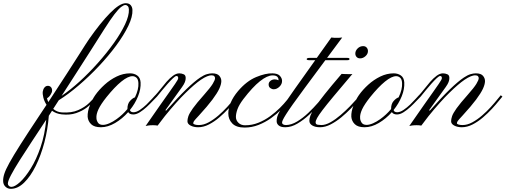

<svg xmlns="http://www.w3.org/2000/svg" viewBox="-212 -791 3148 1195"><path d="M-144.5 384.3Q-164.6 384.3 -178.2 370.8Q-191.9 357.4 -192.4 336.9Q-193.4 316.9 -185.3 291.3Q-177.2 265.6 -153.6 222.7Q-129.9 179.7 -85 108.9Q-40 38.1 33.2 -71.8L77.6 -138.7Q63 -161.6 57.6 -184.6Q52.2 -207.5 54.2 -221.2Q56.6 -236.8 65.2 -246.8Q73.7 -256.8 85.9 -256.8Q97.2 -256.8 104.7 -249Q112.3 -241.2 112.3 -227.1Q112.3 -216.3 102.5 -201.2Q92.8 -186 80.6 -179.7Q82.5 -168.9 88.9 -155.8Q159.2 -263.2 204.6 -333.5Q250 -403.8 277.1 -446.5Q304.2 -489.3 319.1 -512.5Q334 -535.6 342.8 -548.3Q412.6 -648.4 472.9 -709.7Q533.2 -771 570.3 -771Q591.3 -771 601.6 -758.8Q611.8 -746.6 612.3 -729Q614.3 -687.5 586.7 -630.1Q559.1 -572.8 511.5 -508.1Q463.9 -443.4 403.6 -379.4Q343.3 -315.4 278.8 -260.3Q214.4 -205.1 153.8 -167L119.1 -113.3Q129.9 -104 143.3 -98.1Q156.7 -92.3 173.3 -91.3Q233.4 -87.4 274.7 -105.7Q315.9 -124 343.3 -150.6Q370.6 -177.2 387.2 -197.8L398.4 -189.9Q390.6 -182.6 373.3 -162.8Q356 -143.1 328.4 -121.8Q300.8 -100.6 262.2 -87.2Q223.6 -73.7 172.9 -79.1Q154.3 -81.1 139.2 -86.9Q124 -92.8 111.8 -101.6L91.8 -70.3Q85.4 15.1 64 96.2Q42.5 177.2 10 242.4Q-22.5 307.6 -62 345.9Q-101.6 384.3 -144.5 384.3ZM171.4 -194.3Q225.6 -231 284.2 -284.4Q342.8 -337.9 397.7 -399.7Q452.6 -461.4 496.8 -523.4Q541 -585.4 566.4 -639.6Q591.8 -693.8 590.3 -731.9Q589.8 -745.6 583.5 -752.7Q577.1 -759.8 567.9 -759.8Q557.6 -759.8 541.5 -747.3Q525.4 -734.9 500.2 -702.1Q475.1 -669.4 436 -607.9Q391.1 -536.6 349.6 -471.7Q308.1 -406.7 264.9 -339.6Q221.7 -272.5 171.4 -194.3ZM-141.1 372.1Q-120.1 372.1 -87.4 342.3Q-54.7 312.5 -20.3 257.1Q14.2 201.7 40.5 124.8Q66.9 47.9 75.7 -45.9Q30.3 22.9 -12.2 87.4Q-54.7 151.9 -88.9 205.8Q-123 259.8 -143.1 297.9Q-163.1 335.9 -163.1 351.6Q-163.1 359.4 -157 365.7Q-150.9 372.1 -141.1 372.1Z M416 1Q375 1 355.5 -17.8Q335.9 -36.6 333.5 -64Q332 -97.2 347.4 -135.3Q362.8 -173.3 380.9 -199.2Q404.8 -232.9 439 -263.9Q473.1 -294.9 513.9 -314.7Q554.7 -334.5 597.7 -334.5Q623.5 -334.5 642.3 -321Q661.1 -307.6 663.1 -278.3Q665.5 -236.8 647 -191.2Q628.4 -145.5 596.7 -106.4Q600.1 -92.3 618.7 -92.3Q636.7 -92.3 658.2 -106.7Q679.7 -121.1 700 -140.6Q720.2 -160.2 734.9 -176.8Q749.5 -193.4 754.4 -198.2L765.1 -189.9Q755.9 -181.2 738.8 -162.8Q721.7 -144.5 700.9 -125.2Q680.2 -106 658.4 -92.3Q636.7 -78.6 617.7 -78.6Q594.2 -78.6 585.9 -93.3Q549.8 -52.2 504.6 -25.6Q459.5 1 416 1ZM428.7 -13.7Q445.8 -13.7 468.3 -23.4Q490.7 -33.2 513.2 -49.3Q550.8 -76.2 581.1 -112.3V-114.3Q581.1 -144.5 596.9 -162.4Q612.8 -180.2 627.9 -185.1Q651.9 -234.9 649.4 -274.4Q647.9 -298.3 637 -307.6Q626 -316.9 612.8 -316.9Q584.5 -316.9 543.2 -283.4Q502 -250 451.2 -187Q415 -141.6 400.6 -110.4Q386.2 -79.1 388.2 -56.2Q388.2 -43 397.2 -28.3Q406.2 -13.7 428.7 -13.7Z M1021 1Q994.1 1 974.4 -9.3Q954.6 -19.5 954.6 -36.6Q954.6 -49.8 960.4 -67.6Q966.3 -85.4 988.5 -116.7Q1010.7 -147.9 1058.6 -201.7Q1097.2 -245.1 1111.8 -269Q1126.5 -293 1126.5 -304.7Q1126.5 -311.5 1121.6 -316.9Q1116.7 -322.3 1103 -322.3Q1093.3 -322.3 1076.9 -315.9Q1060.5 -309.6 1038.1 -294.4Q999.5 -268.1 943.4 -213.1Q887.2 -158.2 814.5 -68.8L769 -9.3Q756.3 -11.7 740.7 -11.7Q723.1 -11.7 711.7 -10Q700.2 -8.3 694.3 -6.8Q749 -85.9 785.6 -137.9Q822.3 -189.9 844.5 -221.2Q866.7 -252.4 877.7 -268.8Q888.7 -285.2 892.6 -292.2Q896.5 -299.3 897 -303.7Q897.9 -317.9 886.2 -317.9Q879.4 -317.9 864.7 -304.2Q850.1 -290.5 831.8 -270Q813.5 -249.5 795.9 -227.8Q778.3 -206.1 765.1 -189.9Q761.7 -188 756.3 -192.4Q753.4 -196.8 754.9 -198.2Q769 -213.4 786.9 -236.1Q804.7 -258.8 824.2 -281.5Q843.8 -304.2 864.3 -319.3Q884.8 -334.5 903.8 -334.5Q918 -334.5 931.9 -328.4Q945.8 -322.3 943.4 -299.3Q942.9 -291.5 938.5 -279.5Q934.1 -267.6 920.9 -249L818.4 -106.4L820.8 -101.1Q897 -187 948 -236.1Q999 -285.2 1034.2 -308.6Q1057.6 -324.2 1075.4 -329.3Q1093.3 -334.5 1108.4 -334.5Q1140.1 -334.5 1153.1 -319.1Q1166 -303.7 1165.5 -285.2Q1165 -265.6 1152.6 -238.5Q1140.1 -211.4 1110.1 -171.1Q1080.1 -130.9 1025.9 -71.8Q1001 -45.4 995.8 -37.8Q990.7 -30.3 990.7 -23.9Q990.7 -19 1000.7 -15.9Q1010.7 -12.7 1025.9 -12.7Q1055.7 -12.7 1086.9 -29.8Q1118.2 -46.9 1147.7 -72.5Q1177.2 -98.1 1201.7 -125Q1226.1 -151.9 1242.4 -172.4Q1258.8 -192.9 1263.7 -198.2L1273.9 -189.9Q1268.1 -183.6 1251.2 -162.6Q1234.4 -141.6 1209 -114Q1183.6 -86.4 1152.8 -60.1Q1122.1 -33.7 1088.4 -16.4Q1054.7 1 1021 1Z M1310.1 2.9Q1258.3 2.9 1233.6 -22.7Q1209 -48.3 1209 -85Q1209 -116.7 1223.9 -152.1Q1238.8 -187.5 1269.5 -224.1Q1322.8 -286.6 1382.1 -311.3Q1441.4 -335.9 1484.4 -334.5Q1517.1 -333.5 1530 -319.1Q1543 -304.7 1543.5 -289.1Q1544.4 -268.1 1527.6 -251.7Q1510.7 -235.4 1491.7 -235.4Q1480.5 -235.4 1470.5 -242.7Q1460.4 -250 1460 -264.2Q1459.5 -277.8 1470.5 -287.1Q1481.4 -296.4 1496.6 -296.9Q1508.3 -297.4 1521.5 -291.5V-293.5Q1521.5 -306.2 1512.9 -314Q1504.4 -321.8 1484.4 -321.8Q1451.7 -321.8 1406 -285.6Q1360.4 -249.5 1302.7 -174.3Q1275.9 -138.7 1266.1 -111.6Q1256.3 -84.5 1256.3 -63Q1256.3 -42 1272.2 -26.6Q1288.1 -11.2 1313 -11.2Q1356.9 -11.2 1396.7 -27.3Q1436.5 -43.5 1470 -68.1Q1503.4 -92.8 1529.8 -119.1Q1556.2 -145.5 1573.2 -167Q1590.3 -188.5 1597.2 -197.3Q1599.6 -200.2 1605 -196.5Q1610.4 -192.9 1607.9 -189.9Q1601.6 -180.2 1583.5 -158Q1565.4 -135.7 1537.8 -108.4Q1510.3 -81.1 1474.9 -55.7Q1439.5 -30.3 1397.7 -13.7Q1356 2.9 1310.1 2.9Z M1563.5 1Q1536.6 1 1523.2 -9.8Q1509.8 -20.5 1509.8 -37.1Q1509.8 -50.3 1513.2 -63.2Q1516.6 -76.2 1527.8 -96.2Q1539.1 -116.2 1562 -150.1Q1585 -184.1 1624 -239.3L1750 -416.5H1711.4Q1696.8 -416.5 1696.8 -422.9Q1696.8 -430.7 1715.3 -430.7H1759.8L1850.1 -557.6Q1856.4 -556.6 1866.9 -555.9Q1877.4 -555.2 1897 -555.7Q1906.7 -555.7 1918 -557.6L1823.7 -430.7H1949.7Q1963.4 -430.7 1963.4 -423.8Q1963.4 -416.5 1951.2 -416.5H1813L1684.1 -242.7Q1638.2 -181.2 1610.4 -141.6Q1582.5 -102.1 1568.1 -79.1Q1553.7 -56.2 1548.6 -44.9Q1543.5 -33.7 1543.5 -28.3Q1543.5 -13.7 1567.9 -12.7Q1601.6 -13.2 1637.5 -34.9Q1673.3 -56.6 1706.5 -88.1Q1739.7 -119.6 1766.1 -150.1Q1792.5 -180.7 1807.1 -198.2L1817.9 -189.9Q1803.7 -173.3 1776.4 -142.1Q1749 -110.8 1713.6 -77.9Q1678.2 -44.9 1639.6 -22Q1601.1 1 1563.5 1Z M2029.3 -427.7Q2015.6 -427.7 2007.6 -436.3Q1999.5 -444.8 1999.5 -458Q1999.5 -475.1 2013.9 -489.5Q2028.3 -503.9 2048.3 -503.9Q2062 -503.9 2070.1 -494.9Q2078.1 -485.8 2078.1 -473.1Q2078.1 -455.1 2062.7 -441.4Q2047.4 -427.7 2029.3 -427.7ZM1779.8 1Q1750 1 1731.7 -10Q1713.4 -21 1713.4 -39.6Q1713.4 -54.2 1720.7 -73.5Q1728 -92.8 1748.8 -124Q1769.5 -155.3 1809.3 -205.3Q1849.1 -255.4 1914.1 -331.1Q1918.5 -330.6 1935.1 -330.1Q1951.7 -329.6 1960.9 -329.6Q1969.2 -329.6 1973.4 -329.8Q1977.5 -330.1 1981.4 -330.6Q1910.2 -246.6 1865 -192.4Q1819.8 -138.2 1795.4 -106Q1771 -73.7 1761.7 -56.6Q1752.4 -39.6 1752.4 -29.3Q1752.4 -16.6 1766.1 -14.6Q1779.8 -12.7 1788.1 -12.7Q1814.5 -12.7 1845.7 -30.5Q1877 -48.3 1908 -75Q1939 -101.6 1965.6 -128.9Q1992.2 -156.2 2009.3 -176Q2026.4 -195.8 2029.3 -198.7L2039.1 -189.9Q2033.7 -184.1 2015.6 -163.1Q1997.6 -142.1 1970.7 -114.5Q1943.8 -86.9 1911.9 -60.5Q1879.9 -34.2 1845.9 -16.6Q1812 1 1779.8 1Z M2057.1 1Q2016.1 1 1996.6 -17.8Q1977.1 -36.6 1974.6 -64Q1973.1 -97.2 1988.5 -135.3Q2003.9 -173.3 2022 -199.2Q2045.9 -232.9 2080.1 -263.9Q2114.3 -294.9 2155 -314.7Q2195.8 -334.5 2238.8 -334.5Q2264.6 -334.5 2283.4 -321Q2302.2 -307.6 2304.2 -278.3Q2306.6 -236.8 2288.1 -191.2Q2269.5 -145.5 2237.8 -106.4Q2241.2 -92.3 2259.8 -92.3Q2277.8 -92.3 2299.3 -106.7Q2320.8 -121.1 2341.1 -140.6Q2361.3 -160.2 2376 -176.8Q2390.6 -193.4 2395.5 -198.2L2406.2 -189.9Q2397 -181.2 2379.9 -162.8Q2362.8 -144.5 2342 -125.2Q2321.3 -106 2299.6 -92.3Q2277.8 -78.6 2258.8 -78.6Q2235.4 -78.6 2227.1 -93.3Q2190.9 -52.2 2145.8 -25.6Q2100.6 1 2057.1 1ZM2069.8 -13.7Q2086.9 -13.7 2109.4 -23.4Q2131.8 -33.2 2154.3 -49.3Q2191.9 -76.2 2222.2 -112.3V-114.3Q2222.2 -144.5 2238 -162.4Q2253.9 -180.2 2269 -185.1Q2293 -234.9 2290.5 -274.4Q2289.1 -298.3 2278.1 -307.6Q2267.1 -316.9 2253.9 -316.9Q2225.6 -316.9 2184.3 -283.4Q2143.1 -250 2092.3 -187Q2056.2 -141.6 2041.7 -110.4Q2027.3 -79.1 2029.3 -56.2Q2029.3 -43 2038.3 -28.3Q2047.4 -13.7 2069.8 -13.7Z M2662.1 1Q2635.3 1 2615.5 -9.3Q2595.7 -19.5 2595.7 -36.6Q2595.7 -49.8 2601.6 -67.6Q2607.4 -85.4 2629.6 -116.7Q2651.9 -147.9 2699.7 -201.7Q2738.3 -245.1 2752.9 -269Q2767.6 -293 2767.6 -304.7Q2767.6 -311.5 2762.7 -316.9Q2757.8 -322.3 2744.1 -322.3Q2734.4 -322.3 2718 -315.9Q2701.7 -309.6 2679.2 -294.4Q2640.6 -268.1 2584.5 -213.1Q2528.3 -158.2 2455.6 -68.8L2410.2 -9.3Q2397.5 -11.7 2381.8 -11.7Q2364.3 -11.7 2352.8 -10Q2341.3 -8.3 2335.4 -6.8Q2390.1 -85.9 2426.8 -137.9Q2463.4 -189.9 2485.6 -221.2Q2507.8 -252.4 2518.8 -268.8Q2529.8 -285.2 2533.7 -292.2Q2537.6 -299.3 2538.1 -303.7Q2539.1 -317.9 2527.3 -317.9Q2520.5 -317.9 2505.9 -304.2Q2491.2 -290.5 2472.9 -270Q2454.6 -249.5 2437 -227.8Q2419.4 -206.1 2406.2 -189.9Q2402.8 -188 2397.5 -192.4Q2394.5 -196.8 2396 -198.2Q2410.2 -213.4 2428 -236.1Q2445.8 -258.8 2465.3 -281.5Q2484.9 -304.2 2505.4 -319.3Q2525.9 -334.5 2544.9 -334.5Q2559.1 -334.5 2573 -328.4Q2586.9 -322.3 2584.5 -299.3Q2584 -291.5 2579.6 -279.5Q2575.2 -267.6 2562 -249L2459.5 -106.4L2461.9 -101.1Q2538.1 -187 2589.1 -236.1Q2640.1 -285.2 2675.3 -308.6Q2698.7 -324.2 2716.6 -329.3Q2734.4 -334.5 2749.5 -334.5Q2781.2 -334.5 2794.2 -319.1Q2807.1 -303.7 2806.6 -285.2Q2806.2 -265.6 2793.7 -238.5Q2781.2 -211.4 2751.2 -171.1Q2721.2 -130.9 2667 -71.8Q2642.1 -45.4 2637 -37.8Q2631.8 -30.3 2631.8 -23.9Q2631.8 -19 2641.8 -15.9Q2651.9 -12.7 2667 -12.7Q2696.8 -12.7 2728 -29.8Q2759.3 -46.9 2788.8 -72.5Q2818.4 -98.1 2842.8 -125Q2867.2 -151.9 2883.5 -172.4Q2899.9 -192.9 2904.8 -198.2L2915 -189.9Q2909.2 -183.6 2892.3 -162.6Q2875.5 -141.6 2850.1 -114Q2824.7 -86.4 2793.9 -60.1Q2763.2 -33.7 2729.5 -16.4Q2695.8 1 2662.1 1Z"/></svg>

Font: Pinyon Script
Style: Regular
Weight: 400
Designer: Nicole Fally, Eben Sorkin
Foundry: Sorkin Type Co.
Version: Version 1.008; ttfautohint (v1.8.4.7-5d5b)